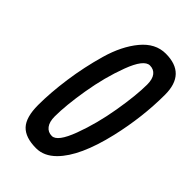

<svg xmlns="http://www.w3.org/2000/svg" viewBox="-222 -799 882 882"><g transform="rotate(45 219.5 -357.5)"><path d="M194 7Q124 7 92 -27Q60 -61 60 -140.5Q60 -220 73.5 -316Q87 -412 114 -506.5Q141 -601 191 -661.5Q241 -722 308 -722Q439 -722 439 -586Q439 -441 404 -290Q362 -110 288 -36Q245 7 194 7ZM205 -84Q241 -84 276 -178Q311 -272 329.5 -382Q348 -492 348 -561Q348 -596 334 -614Q320 -632 295 -632Q257 -632 222 -538.5Q187 -445 169 -336.5Q151 -228 151 -157Q151 -122 165.5 -103Q180 -84 205 -84Z"/></g></svg>

Font: Economica
Style: Bold Italic
Weight: 700
Designer: Vicente Lamonaca
Foundry: Vicente Lamonaca
Version: Version 1.100